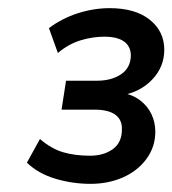

<svg xmlns="http://www.w3.org/2000/svg" viewBox="-20 -729 423 471"><path d="M202 -278Q158 -278 116 -290.5Q74 -303 46 -330L78 -388Q106 -364 135 -355.5Q164 -347 201 -347Q234 -347 256.5 -363Q279 -379 279 -411Q280 -435 263 -447.5Q246 -460 212 -460H131L142 -531H218Q253 -531 276.5 -546.5Q300 -562 301 -592Q301 -615 284.5 -627Q268 -639 236 -639Q207 -639 177.5 -630Q148 -621 122 -599L100 -660Q132 -684 171 -696.5Q210 -709 249 -709Q312 -709 347.5 -680.5Q383 -652 383 -607Q383 -565 353.5 -534Q324 -503 278 -495V-502Q305 -497 323.5 -483Q342 -469 351.5 -449Q361 -429 361 -406Q361 -369 339.5 -339.5Q318 -310 282 -294Q246 -278 202 -278Z"/></svg>

Font: Nunito Sans 12pt ExtraLight 12pt SemiBold
Style: Italic
Weight: 600
Italic angle: -9°
Version: Version 3.101;gftools[0.9.27]